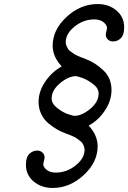

<svg xmlns="http://www.w3.org/2000/svg" viewBox="-20 -720 628 940"><path d="M106.9 86.9Q106.9 48.8 124 33Q141.1 17.1 162.1 17.1Q177.2 17.1 187.7 26.6Q198.2 36.1 198.2 50.8Q198.2 57.6 195.1 68.4Q191.9 79.1 191.9 84Q191.9 98.1 208.5 111.6Q225.1 125 252.9 125Q306.2 125 350.1 90.1Q394 55.2 394 13.2Q394 4.4 390.6 -4.4Q387.2 -13.2 383.1 -19.5Q378.9 -25.9 369.4 -32.5Q359.9 -39.1 355 -43Q350.1 -46.9 337.6 -52.5Q325.2 -58.1 321 -59.6Q316.9 -61 304.2 -65.9L292 -70.8Q273.9 -77.6 255.9 -88.4Q237.8 -99.1 216.3 -116.9Q194.8 -134.8 181.9 -161.9Q168.9 -189 168.9 -221.2Q168.9 -272 200.9 -319.6Q232.9 -367.2 282.2 -395Q238.3 -440.9 237.8 -496.1Q237.8 -574.2 305.9 -637.2Q374 -700.2 458 -700.2Q513.2 -700.2 550.5 -668.2Q587.9 -636.2 587.9 -586.9Q587.9 -548.8 571.5 -533Q555.2 -517.1 534.2 -517.1Q518.1 -517.1 508.1 -526.6Q498 -536.1 498 -550.8Q498 -557.6 501 -567.9Q503.9 -578.1 503.9 -583Q503.9 -597.2 487.1 -611.1Q470.2 -625 441.9 -625Q388.7 -625 345.2 -590.1Q301.8 -555.2 301.8 -513.2Q301.8 -504.4 305.4 -495.6Q309.1 -486.8 313 -480.5Q316.9 -474.1 326.4 -467.5Q335.9 -460.9 341.1 -457Q346.2 -453.1 358.6 -447.5Q371.1 -441.9 375 -440.4Q378.9 -439 392.1 -434.1L403.8 -429.2Q447.8 -412.1 486.8 -375Q525.9 -337.9 525.9 -278.8Q525.9 -228 493.9 -179.4Q461.9 -130.9 414.1 -105Q458 -58.1 458 -3.9Q458 74.2 389.9 137.2Q321.8 200.2 237.8 200.2Q182.6 200.2 144.8 168.5Q106.9 136.7 106.9 86.9ZM232.9 -237.8Q232.9 -211.9 261 -190.4Q289.1 -168.9 313.5 -160.9Q337.9 -152.8 344.2 -152.8Q380.4 -152.8 421.6 -187Q462.9 -221.2 462.9 -262.2Q462.9 -288.1 435.1 -309.1Q407.2 -330.1 382.6 -338.6Q357.9 -347.2 352.1 -347.2Q315.9 -347.2 274.4 -313Q232.9 -278.8 232.9 -237.8Z"/></svg>

Font: CMU Concrete
Style: BoldItalic
Weight: 700
Italic angle: -14.04°
Version: Version 0.7.0